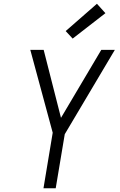

<svg xmlns="http://www.w3.org/2000/svg" viewBox="-20 -1000 640 1020"><path d="M211 0 260 -295 141 -735H212L304 -374L518 -735H590L324 -287L276 0ZM366 -795 329 -835 495 -980 540 -930Z"/></svg>

Font: Iosevka SS04 Lt Ex Obl
Style: Regular
Weight: 300
Width: 7
Italic angle: -9°
Monospace: yes
Designer: Belleve Invis
Foundry: Belleve Invis
Version: Version 19.0.0; ttfautohint (v1.8.4)